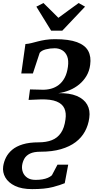

<svg xmlns="http://www.w3.org/2000/svg" viewBox="-57 -1016 659 1299"><path d="M160.5 263.5Q90 263.5 44.8 241.8Q-0.5 220 -20.8 184.8Q-41 149.5 -35.5 109.5Q-31 78.5 -16.5 49.5Q-2 20.5 25.5 -2.8Q53 -26 97 -39.5Q141 -53 204.5 -53Q256 -53 293.8 -67.8Q331.5 -82.5 355 -116.5Q378.5 -150.5 386 -208Q392.5 -252 378.5 -282.8Q364.5 -313.5 326.2 -329.2Q288 -345 219.5 -343.5L136.5 -340L146 -411L228 -409Q259.5 -408 288.2 -415.8Q317 -423.5 340.8 -441.8Q364.5 -460 380.5 -490Q396.5 -520 402.5 -564Q408.5 -607.5 397.5 -635Q386.5 -662.5 364 -676Q341.5 -689.5 313 -689.5Q281.5 -689.5 252.8 -682Q224 -674.5 211.5 -658.5L165.5 -519H87L115 -718Q135 -719.5 155.2 -724.5Q175.5 -729.5 199 -735.8Q222.5 -742 251 -746.5Q279.5 -751 315 -751Q409 -751 463.8 -730.8Q518.5 -710.5 539.8 -671.5Q561 -632.5 553 -576.5Q547.5 -535 528 -502.2Q508.5 -469.5 479.2 -445.2Q450 -421 413.8 -406Q377.5 -391 337.5 -385.5Q413.5 -387.5 462.5 -366.8Q511.5 -346 533 -307.8Q554.5 -269.5 547 -218Q540.5 -169 517.8 -127Q495 -85 454.8 -54.5Q414.5 -24 355.5 -6.8Q296.5 10.5 216 10.5Q172 10.5 146 23.2Q120 36 108 57.2Q96 78.5 92.5 103.5Q89.5 128 98.2 150.2Q107 172.5 128.2 186.8Q149.5 201 183.5 201Q208.5 201 229.5 197.5Q250.5 194 266.8 187Q283 180 294 170L332 98H404.5L381 223.5Q350 236.5 298 250Q246 263.5 160.5 263.5ZM289 -808.5 189 -971 237 -995.5Q262.5 -970.5 287.8 -945.5Q313 -920.5 338 -895.5Q372 -920.5 406.2 -945.5Q440.5 -970.5 475 -995.5L518.5 -971L364.5 -808.5Z"/></svg>

Font: Merriweather 28pt
Style: Bold Italic
Weight: 700
Italic angle: -7.8°
Version: Version 2.101